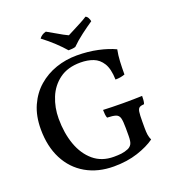

<svg xmlns="http://www.w3.org/2000/svg" viewBox="-156 -1006 1039 1138"><g transform="rotate(-20 363.0 -437.0)"><path d="M368 9Q268 9 192.5 -34.5Q117 -78 76 -158Q35 -238 35 -346Q35 -430 63.5 -493.5Q92 -557 141 -599.5Q190 -642 252.5 -663.5Q315 -685 384 -685Q455 -685 517 -671.5Q579 -658 623 -637Q616 -602 614 -564Q612 -526 612 -482Q598 -477 583.5 -474.5Q569 -472 552 -472Q550 -540 528 -575.5Q506 -611 470.5 -624.5Q435 -638 390 -638Q310 -638 258 -600Q206 -562 181 -500.5Q156 -439 156 -369Q156 -278 182 -205Q208 -132 259.5 -88.5Q311 -45 387 -45Q414 -45 435 -47.5Q456 -50 478 -59Q494 -66 502.5 -80.5Q511 -95 511 -133V-181Q511 -225 505.5 -244.5Q500 -264 482 -270Q464 -276 428 -277Q424 -286 422.5 -300Q421 -314 421 -328Q442 -327 478.5 -326Q515 -325 546 -325Q577 -325 613 -325.5Q649 -326 667 -327Q667 -316 666 -302Q665 -288 661 -277Q642 -276 632 -270Q622 -264 619 -244.5Q616 -225 616 -183V-142Q616 -118 618.5 -100.5Q621 -83 629 -66Q586 -35 519 -13Q452 9 368 9ZM350 -730Q326 -758 292.5 -789.5Q259 -821 218 -852Q225 -862 236 -869.5Q247 -877 261 -880Q289 -865 321.5 -845.5Q354 -826 382 -813Q397 -821 422 -833.5Q447 -846 472 -859.5Q497 -873 512 -883Q522 -879 528 -867Q534 -855 535 -846Q501 -823 462.5 -794Q424 -765 394 -735Q384 -732 372.5 -731Q361 -730 350 -730Z"/></g></svg>

Font: Vollkorn Medium
Style: Regular
Weight: 500
Designer: Friedrich Althausen
Foundry: Friedrich Althausen
Version: Version 5.000